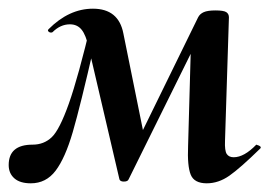

<svg xmlns="http://www.w3.org/2000/svg" viewBox="-29 -413 635 442"><path d="M404 -77 411 -327 448 -366 267 0Q265 5 256 5Q248 5 246 0L175 -304Q169 -332 159 -344.5Q149 -357 132 -357Q110 -357 92 -339Q91 -338 88 -338Q85 -338 82.5 -340.5Q80 -343 83 -346Q130 -393 185 -393Q244 -393 255 -336L304 -94L264 -40L427 -373Q431 -381 440 -385Q449 -389 467 -389Q486 -389 492 -385Q498 -381 498 -373L489 -89Q488 -66 493 -58.5Q498 -51 509 -51Q533 -51 561 -80Q575 -76 570 -71Q524 -26 499 -8.5Q474 9 447 9Q418 9 410 -11Q402 -31 404 -77ZM-9 -33Q-9 -80 46 -80Q72 -80 90 -97Q108 -114 129.5 -174.5Q151 -235 182 -365L200 -361L188 -309Q156 -169 138.5 -109Q121 -49 99 -20Q77 9 42 9Q17 9 4 -2.5Q-9 -14 -9 -33Z"/></svg>

Font: Cormorant Garamond
Style: Bold Italic
Weight: 700
Italic angle: -10°
Designer: Christian Thalmann (Catharsis Fonts)
Foundry: Catharsis Fonts
Version: Version 4.000